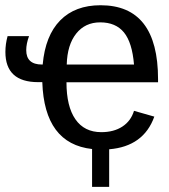

<svg xmlns="http://www.w3.org/2000/svg" viewBox="-20 -558 640 729"><path d="M232.4 -245.6Q232.4 -153.8 266.4 -105Q300.3 -56.2 364.7 -56.2Q412.1 -56.2 444.6 -77.4Q477.1 -98.6 488.8 -137.2L565.9 -115.2Q525.4 -2 394.5 8.8V151.4H329.6V7.8Q148.4 -12.2 140.6 -246.1H125Q0.5 -246.1 0.5 -360.8Q0.5 -390.6 8.8 -420.9H90.3Q79.6 -392.1 79.6 -367.7Q79.6 -313 139.2 -313H142.1Q151.9 -422.9 208.5 -480.5Q265.1 -538.1 361.8 -538.1Q580.1 -538.1 580.1 -257.3V-245.6ZM488.8 -313Q481.9 -396.5 450.7 -434.8Q419.4 -473.1 360.4 -473.1Q303.2 -473.1 269.3 -430.4Q235.4 -387.7 233.4 -313Z"/></svg>

Font: Courier New
Style: Regular
Weight: 400
Designer: Steve Matteson
Foundry: Ascender Corporation
Version: Version 2.00.3